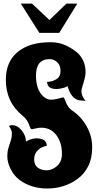

<svg xmlns="http://www.w3.org/2000/svg" viewBox="-20 -1011 549 1076"><path d="M244.6 45.4Q154.8 45.4 89.8 -2.4Q58.6 -25.9 39.8 -63.2Q21 -100.6 21 -134.3Q21 -162.1 27.6 -183.3Q34.2 -204.6 40.5 -223.4Q46.9 -242.2 46.9 -262.2Q46.9 -282.2 30.3 -304.7Q36.6 -309.6 48.3 -309.6Q68.8 -309.6 86.2 -295.4Q103.5 -281.2 114.5 -260.3Q125.5 -239.3 125.5 -218.3Q164.6 -239.3 195.1 -235.4Q225.6 -231.4 233.9 -218.8Q242.2 -206.5 242.2 -197.3V-193.4Q213.9 -189.9 192.6 -169.7Q171.4 -149.4 171.4 -118.2Q171.4 -86.9 191.4 -71.8Q211.4 -56.6 242.2 -56.6Q272.5 -56.6 299.8 -80.8Q327.1 -105 327.1 -148.9Q327.1 -212.9 295.4 -254.2Q263.7 -295.4 210.9 -295.4Q196.8 -295.4 179.2 -291Q161.6 -286.6 159.2 -286.6L155.3 -287.6Q150.4 -289.6 146.5 -301.8Q135.7 -339.8 106.4 -362.8Q12.7 -438.5 12.7 -564Q12.7 -665 78.9 -719.7Q145 -774.4 262.2 -774.4Q313.5 -774.4 352.3 -754.9Q391.1 -735.4 412.1 -716.8Q459.5 -674.3 459.5 -606.4Q459.5 -584 447.8 -546.4Q436 -509.3 436 -501Q436 -472.2 460.4 -444.8Q451.7 -447.8 435.5 -447.8Q419.4 -447.8 405 -456.1Q390.6 -464.4 382.3 -476.6Q366.7 -498.5 358.4 -528.8Q355 -523.4 333.5 -517.8Q312 -512.2 297.4 -512.2Q254.9 -512.2 247.1 -537.1Q243.7 -544.4 243.7 -551.8Q273.9 -553.2 296.6 -567.6Q319.3 -582 319.3 -613.3Q319.3 -645 300.5 -662.4Q281.7 -679.7 258.3 -679.7Q181.6 -679.7 181.6 -587.9Q181.6 -510.3 221.2 -472.2Q240.7 -453.6 261.5 -452.6Q282.2 -451.7 308.1 -459Q330.6 -465.3 335.4 -465.3Q338.9 -465.3 343.3 -452.6Q358.9 -409.2 380.9 -394Q434.1 -358.9 465.3 -303.7Q496.6 -248.5 496.6 -186Q496.6 -123.5 474.6 -80.1Q452.6 -36.6 416.5 -9.8Q342.3 45.4 244.6 45.4ZM200.7 -826.7 96.7 -990.7H159.2L257.3 -898.9L352.1 -990.7H413.1L312 -826.7Z"/></svg>

Font: Sancreek
Style: Regular
Weight: 400
Designer: Vernon Adams
Foundry: Vernon Adams
Version: Version 1.100; ttfautohint (v1.8.4.7-5d5b)